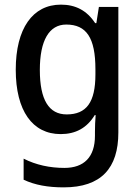

<svg xmlns="http://www.w3.org/2000/svg" viewBox="-20 -569 606 829"><path d="M243 -549C121 -549 48 -446 48 -268C48 -91 120 10 242 10C306 10 355 -16 389 -72H393C391 -52 390 -19 390 0V17C390 110 342 156 258 156C195 156 135 143 82 116V207C131 230 187 240 255 240C417 240 491 157 491 3V-539H407L396 -469H391C355 -524 306 -549 243 -549ZM266 -463C353 -463 392 -406 392 -270V-248C392 -127 353 -75 268 -75C191 -75 152 -138 152 -267C152 -394 192 -463 266 -463Z"/></svg>

Font: Noto Sans Devanagari UI SemiCondensed Medium
Style: Regular
Weight: 500
Width: 4
Designer: Jelle Bosma - Monotype Design Team
Foundry: Monotype Imaging Inc.
Version: Version 2.004